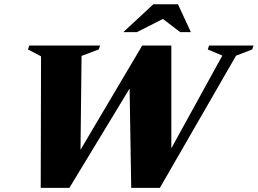

<svg xmlns="http://www.w3.org/2000/svg" viewBox="-20 -904 1240 924"><path d="M1050 -636.5 980 -666 986 -685H1200L1194 -666L1116 -636L749.5 0H611.5L603 -521.5L629.5 -520.5L314 0H176L177.5 -633L114.5 -666L121 -685H462L455 -666L372.5 -635L367 -143L344 -143.5L664.5 -685H804.5V-143.5L778.5 -143ZM573.5 -749.5 718 -883.5H836.5L898.5 -749.5H847L748.5 -824.5H787L639 -749.5Z"/></svg>

Font: Newsreader 36pt ExtraBold
Style: Italic
Weight: 800
Italic angle: -17°
Designer: Hugues Gentile
Foundry: Production Type
Version: Version 1.003